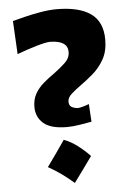

<svg xmlns="http://www.w3.org/2000/svg" viewBox="-58 -894 634 943"><g transform="rotate(-5 259.0 -422.0)"><path d="M258.8 -269.5Q178.7 -269.5 142.8 -300.5Q106.9 -331.5 106.9 -381.3Q106.9 -419.4 122.8 -447Q138.7 -474.6 164.1 -496.3Q189.5 -518.1 217.8 -537.6Q249 -560.5 273.4 -583.5Q297.9 -606.4 297.9 -636.7Q297.9 -692.4 211.9 -693.8Q191.9 -693.8 145 -680.2Q98.1 -666.5 47.4 -647.5L38.6 -811.5Q64 -818.4 102.1 -827.6Q140.1 -836.9 181.4 -843.8Q222.7 -850.6 257.3 -850.6Q366.7 -850.6 424.6 -810.1Q482.4 -769.5 482.4 -681.2Q482.4 -624.5 460 -584.7Q437.5 -544.9 405.3 -517.1Q373 -489.3 343.3 -468.3Q315.9 -448.7 295.9 -430.9Q275.9 -413.1 275.9 -393.1Q275.9 -372.6 289.6 -365.7Q303.2 -358.9 318.8 -357.9Q327.1 -357.9 344 -362.5Q360.8 -367.2 374.5 -372.6L379.9 -285.2Q359.4 -281.2 323 -275.4Q286.6 -269.5 258.8 -269.5ZM236.4 -208.5Q271.8 -195.1 303.5 -170.9Q335.2 -146.8 363.1 -117.8Q341.1 -87.2 318.5 -55.7Q296 -24.3 272.4 7.4Q245 -16.8 213.8 -39.4Q182.7 -61.9 147.2 -81.8Q170.8 -114 192.9 -145.7Q214.9 -177.4 236.4 -208.5Z"/></g></svg>

Font: Pinar DS1 ExtraBold
Style: Regular
Weight: 800
Designer: Amin Abedi
Version: Version 3.000